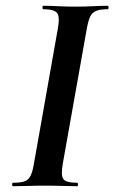

<svg xmlns="http://www.w3.org/2000/svg" viewBox="-20 -645 396 665"><path d="M25 0Q22 0 22 -6Q22 -12 25 -12Q52 -12 65.5 -17Q79 -22 86.2 -37Q93.5 -52 98 -81L180 -544Q188 -587 177.8 -600Q167.5 -613 130 -613Q127 -613 127 -619Q127 -625 130 -625Q152.6 -625 180.8 -623.5Q209 -622 239.8 -622Q274.9 -622 303 -623.5Q331 -625 353 -625Q356 -625 356 -619Q356 -613 353 -613Q326.5 -613 312.4 -607Q298.2 -601 291.6 -586Q285 -571 280 -542L198 -81Q190 -38 199.3 -25Q208.5 -12 248 -12Q250 -12 250 -6Q250 0 248 0Q225.8 0 198 -1Q170.2 -2 135.8 -2Q104.7 -2 76.3 -1Q48 0 25 0Z"/></svg>

Font: Cormorant Light
Style: Italic
Weight: 300
Italic angle: -10°
Designer: Christian Thalmann (Catharsis Fonts)
Foundry: Catharsis Fonts
Version: Version 4.000